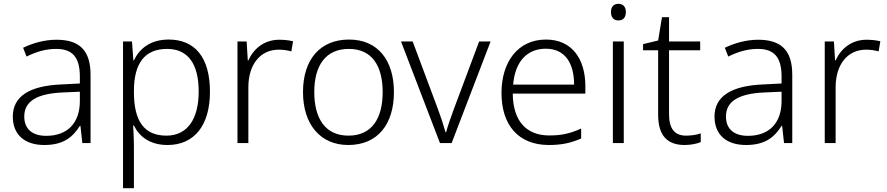

<svg xmlns="http://www.w3.org/2000/svg" viewBox="-20 -800 4643 1005"><path d="M276 -592C212 -592 151 -574 101 -550L119 -504C170 -529 219 -544 274 -544C355 -544 398 -505 398 -400V-363L301 -358C135 -351 47 -296 47 -190C47 -94 110 -41 212 -41C311 -41 360 -81 398 -141H401L411 -51H454V-409C454 -536 396 -592 276 -592ZM308 -316 398 -320V-268C397 -156 333 -89 222 -89C150 -89 107 -124 107 -190C107 -270 173 -310 308 -316Z M863 -593C764 -593 708 -542 681 -484H678L671 -583H624V185H681V-34C681 -67 679 -109 677 -143H681C708 -87 763 -41 857 -41C994 -41 1079 -140 1079 -320C1079 -501 999 -593 863 -593ZM855 -544C965 -544 1020 -464 1020 -321C1020 -177 961 -90 851 -90C735 -90 681 -166 681 -317V-327C682 -467 736 -544 855 -544Z M1442 -592C1362 -592 1307 -544 1280 -484H1277L1271 -583H1223V-51H1280V-343C1280 -462 1342 -540 1439 -540C1463 -540 1484 -537 1505 -531L1514 -584C1493 -589 1468 -592 1442 -592Z M2042 -318C2042 -483 1959 -593 1807 -593C1657 -593 1566 -490 1566 -318C1566 -150 1656 -41 1803 -41C1958 -41 2042 -151 2042 -318ZM1625 -318C1625 -459 1686 -544 1806 -544C1931 -544 1983 -450 1983 -318C1983 -182 1928 -90 1804 -90C1682 -90 1625 -181 1625 -318Z M2283 -51H2344L2548 -583H2488L2356 -230C2340 -187 2324 -141 2315 -108H2312C2303 -141 2288 -187 2272 -230L2140 -583H2079Z M2838 -593C2690 -593 2605 -475 2605 -313C2605 -146 2693 -41 2853 -41C2921 -41 2969 -52 3022 -75V-127C2963 -101 2921 -91 2855 -91C2733 -91 2665 -169 2664 -310H3044V-349C3044 -491 2974 -593 2838 -593ZM2837 -545C2938 -545 2985 -469 2985 -357H2666C2676 -478 2739 -545 2837 -545Z M3217 -780C3192 -780 3178 -764 3178 -737C3178 -709 3192 -693 3217 -693C3242 -693 3256 -709 3256 -737C3256 -764 3242 -780 3217 -780ZM3245 -583H3188V-51H3245Z M3571 -90C3510 -90 3482 -128 3482 -202V-537H3645V-583H3482V-710H3445L3425 -588L3346 -569V-537H3425V-199C3425 -88 3475 -41 3564 -41C3597 -41 3628 -48 3648 -56V-102C3629 -95 3601 -90 3571 -90Z M3949 -592C3885 -592 3824 -574 3774 -550L3792 -504C3843 -529 3892 -544 3947 -544C4028 -544 4071 -505 4071 -400V-363L3974 -358C3808 -351 3720 -296 3720 -190C3720 -94 3783 -41 3885 -41C3984 -41 4033 -81 4071 -141H4074L4084 -51H4127V-409C4127 -536 4069 -592 3949 -592ZM3981 -316 4071 -320V-268C4070 -156 4006 -89 3895 -89C3823 -89 3780 -124 3780 -190C3780 -270 3846 -310 3981 -316Z M4516 -592C4436 -592 4381 -544 4354 -484H4351L4345 -583H4297V-51H4354V-343C4354 -462 4416 -540 4513 -540C4537 -540 4558 -537 4579 -531L4588 -584C4567 -589 4542 -592 4516 -592Z"/></svg>

Font: Noto Sans Tamil UI Light
Style: Regular
Weight: 300
Designer: Jelle Bosma - Monotype Design Team
Foundry: Monotype Imaging Inc.
Version: Version 2.004